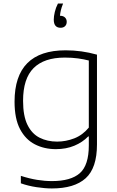

<svg xmlns="http://www.w3.org/2000/svg" viewBox="-20 -832 662 1082"><path d="M272.5 230Q233.5 230 185.8 222.8Q138 215.5 97.5 201V159Q145.5 174.5 188.8 181.5Q232 188.5 272.5 188.5Q379.5 188.5 430 143.8Q480.5 99 480.5 -12.5V-63H477Q445 -30 398.8 -10.8Q352.5 8.5 295 8.5Q229.5 8.5 176.8 -18.5Q124 -45.5 93 -104.2Q62 -163 62 -259Q62 -548.5 350 -548.5Q440 -548.5 526.5 -524V-18Q526.5 115 462.8 172.5Q399 230 272.5 230ZM302 -34Q351 -34 398.2 -52.2Q445.5 -70.5 480.5 -113V-491Q454 -498 419.8 -502.8Q385.5 -507.5 345 -507.5Q228.5 -507.5 169.2 -448.2Q110 -389 110 -264Q110 -178.5 135 -128Q160 -77.5 203.5 -55.8Q247 -34 302 -34ZM321.5 -675.5Q283 -675.5 283 -721.5Q283 -740 288.8 -764.5Q294.5 -789 306.5 -812H335.5Q327 -791 323 -774.2Q319 -757.5 318 -743H319.5Q336.5 -743 346.2 -733.5Q356 -724 356 -709Q356 -694 346.8 -684.8Q337.5 -675.5 321.5 -675.5Z"/></svg>

Font: Encode Sans Exp XLt
Style: Regular
Weight: 200
Width: 7
Designer: Multiple Designers
Foundry: Impallari Type
Version: Version 3.002; ttfautohint (v1.8.3) -l 8 -r 50 -G 200 -x 14 